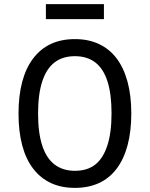

<svg xmlns="http://www.w3.org/2000/svg" viewBox="-20 -904 728 933"><path d="M344 9Q278 9 227.5 -14.5Q177 -38 141.5 -84Q106 -130 88 -197.5Q70 -265 70 -352Q70 -439 88 -506.5Q106 -574 141.5 -620.5Q177 -667 227.5 -690.5Q278 -714 344 -714Q410 -714 461 -690Q512 -666 546.5 -620.5Q581 -575 599.5 -507.5Q618 -440 618 -353Q618 -266 600 -198.5Q582 -131 547 -84.5Q512 -38 461 -14.5Q410 9 344 9ZM344 -74Q404 -74 442.5 -104Q481 -134 501.5 -196.5Q522 -259 522 -353Q522 -448 502 -509.5Q482 -571 442.5 -601Q403 -631 344 -631Q285 -631 245.5 -601Q206 -571 185.5 -509Q165 -447 165 -352Q165 -258 185.5 -196Q206 -134 246 -104Q286 -74 344 -74ZM203 -811V-884H485V-811Z"/></svg>

Font: Nunito Sans 7pt Condensed Medium
Style: Regular
Weight: 500
Width: 3
Designer: Vernon Adams
Foundry: Vernon Adams
Version: Version 3.101;gftools[0.9.27]